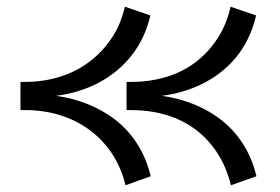

<svg xmlns="http://www.w3.org/2000/svg" viewBox="-20 -530 834 572"><path d="M668 22Q655 -31 628.5 -72.5Q602 -114 564 -143Q526 -172 477 -187Q428 -202 370 -202H357V-286H370Q427 -286 476 -301Q525 -316 563 -345Q601 -374 628 -415.5Q655 -457 667 -510L743 -484Q730 -428 701 -383.5Q672 -339 626.5 -306.5Q581 -274 522.5 -257Q464 -240 393 -240V-249Q464 -249 522.5 -231.5Q581 -214 626.5 -182Q672 -150 701.5 -105Q731 -60 744 -5ZM354 22Q341 -31 313.5 -72.5Q286 -114 246.5 -143Q207 -172 158.5 -187Q110 -202 56 -202H41V-286H55Q109 -286 157.5 -301Q206 -316 245 -345Q284 -374 312 -415.5Q340 -457 352 -510L428 -484Q415 -428 385.5 -383.5Q356 -339 311 -306.5Q266 -274 207.5 -257Q149 -240 77 -240V-249Q149 -249 207.5 -231.5Q266 -214 311.5 -182Q357 -150 386.5 -105Q416 -60 429 -5Z"/></svg>

Font: BioRhyme ExtraBold
Style: Regular
Weight: 400
Version: Version 1.600;gftools[0.9.33]